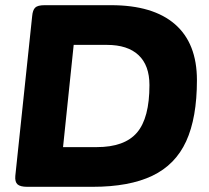

<svg xmlns="http://www.w3.org/2000/svg" viewBox="-20 -720 805 740"><path d="M85 0Q58 0 47.5 -9.5Q37 -19 39 -42L104 -658Q106 -681 115.5 -690.5Q125 -700 152 -700H408Q570 -700 654.5 -626.5Q739 -553 739 -411Q739 -266 697.5 -175.5Q656 -85 567 -42.5Q478 0 337 0ZM223 -153H353Q460 -153 508 -209Q556 -265 556 -392Q556 -468 514 -507.5Q472 -547 392 -547H264Z"/></svg>

Font: Asap Semi Expanded Semi Expanded ExtraBold
Style: Italic
Weight: 800
Width: 6
Italic angle: -6°
Designer: Pablo Cosgaya
Foundry: Omnibus-Type
Version: Version 3.001; ttfautohint (v1.8.4.7-5d5b)